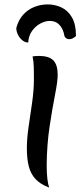

<svg xmlns="http://www.w3.org/2000/svg" viewBox="-20 -837 365 872"><path d="M192 -88Q192 -52 195 -25.5Q198 1 204 15Q165 1 142.5 -22.5Q120 -46 111 -80.5Q102 -115 102 -164Q102 -208 110 -262Q118 -316 126 -372Q134 -428 134 -479Q134 -505 133.5 -530.5Q133 -556 128 -581Q135 -582 143 -582.5Q151 -583 157 -583Q202 -583 222 -563Q242 -543 242 -497Q242 -468 230 -407Q218 -346 205.5 -264Q193 -182 192 -88ZM325 -673Q318 -667 310.5 -663Q303 -659 295 -659Q280 -659 273 -672Q268 -704 251 -723Q234 -742 207 -742Q185 -742 163 -730Q141 -718 125.5 -696.5Q110 -675 108 -644Q94 -644 81.5 -654Q69 -664 61.5 -679.5Q54 -695 54 -710Q64 -747 85.5 -770.5Q107 -794 136 -805.5Q165 -817 197 -817Q229 -817 258.5 -803.5Q288 -790 306.5 -758.5Q325 -727 325 -673Z"/></svg>

Font: Merienda
Style: Regular
Weight: 400
Designer: Eduardo Rodriguez Tunni
Foundry: Eduardo Rodriguez Tunni
Version: Version 2.001